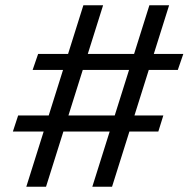

<svg xmlns="http://www.w3.org/2000/svg" viewBox="-20 -710 728 730"><path d="M623 -690 406 0H331L548 -690ZM601 -271 582 -210H29L49 -271ZM372 -690 155 0H80L297 -690ZM677 -505 656 -444H104L125 -505Z"/></svg>

Font: Exo 2 Medium
Style: Italic
Weight: 500
Italic angle: -8°
Designer: Natanael Gama
Foundry: Natanael Gama
Version: Version 2.010